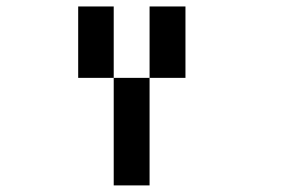

<svg xmlns="http://www.w3.org/2000/svg" viewBox="-20 -686 929 596"><path d="M333 -110.4Q333 -194.3 333 -444.3Q360.4 -444.3 444.3 -444.3Q444.3 -361.3 444.3 -110.4Q416 -110.4 333 -110.4ZM222.7 -444.3Q222.7 -500 222.7 -666Q250 -666 333 -666Q333 -611.3 333 -444.3Q305.7 -444.3 222.7 -444.3ZM444.3 -444.3Q444.3 -500 444.3 -666Q471.7 -666 555.7 -666Q555.7 -611.3 555.7 -444.3Q527.3 -444.3 444.3 -444.3Z"/></svg>

Font: leko majuna
Style: pona
Weight: 400
Designer: Kelsey Higham
Version: Version 2.0